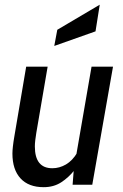

<svg xmlns="http://www.w3.org/2000/svg" viewBox="-20 -766 511 796"><path d="M161 10Q98.5 10 65 -26.5Q31.5 -63 31.5 -129.5Q31.5 -141 33.5 -159.2Q35.5 -177.5 39.5 -200.5L88.5 -489.5H177.5L130.5 -215Q128 -199.5 126.2 -184.8Q124.5 -170 124.5 -159Q124.5 -68.5 197 -68.5Q226.5 -68.5 253.5 -84.2Q280.5 -100 300.5 -133.5L289 -61Q264.5 -30 233.5 -10Q202.5 10 161 10ZM281 0 286 -64.5 359.5 -489.5H448.5L362.5 0ZM205 -575.5 217.5 -642.5 393.5 -746.5 376 -636Z"/></svg>

Font: Cabin
Style: Italic
Weight: 400
Width: 4
Italic angle: -10°
Designer: Pablo Impallari
Foundry: Pablo Impallari. http://www.impallari.com Igino Marini. http://www.ikern.com
Version: Version 3.001